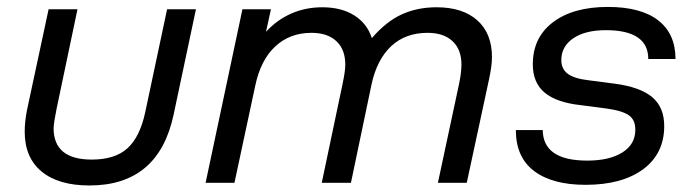

<svg xmlns="http://www.w3.org/2000/svg" viewBox="-20 -538 2034 565"><path d="M52.7 -150.4Q52.7 -180.7 59.6 -214.8L123 -510.7H208L146.5 -217.8Q138.7 -179.7 137.7 -161.1Q137.7 -68.4 250 -68.4Q318.4 -68.4 355 -101.6Q391.6 -134.8 407.2 -207L471.7 -510.7H556.6L491.2 -202.1Q447.3 7.8 243.2 7.8Q152.3 7.8 102.5 -33.2Q52.7 -74.2 52.7 -150.4Z M693.4 -510.7H777.3L762.7 -444.3Q794.9 -479.5 836.9 -498Q878.9 -516.6 928.7 -516.6Q984.4 -516.6 1022.5 -492.7Q1060.5 -468.8 1074.2 -425.8Q1116.2 -474.6 1162.1 -495.6Q1208 -516.6 1264.6 -516.6Q1341.8 -516.6 1384.8 -478Q1427.7 -439.5 1427.7 -370.1Q1427.7 -343.8 1418.9 -303.7L1353.5 0H1268.6L1331.1 -292Q1337.9 -325.2 1337.9 -347.7Q1337.9 -392.6 1311.5 -417Q1285.2 -441.4 1238.3 -441.4Q1172.9 -441.4 1130.9 -401.9Q1088.9 -362.3 1073.2 -289.1L1012.7 0H926.8L988.3 -292Q996.1 -329.1 996.1 -347.7Q996.1 -392.6 969.7 -417Q943.4 -441.4 896.5 -441.4Q833 -441.4 790 -401.4Q747.1 -361.3 731.4 -287.1L669.9 0H585Z M1498 -155.3H1577.1Q1578.1 -65.4 1708 -65.4Q1773.4 -65.4 1811.5 -89.4Q1849.6 -113.3 1849.6 -156.2Q1849.6 -186.5 1829.1 -199.7Q1808.6 -212.9 1763.7 -218.8L1689.5 -228.5Q1617.2 -236.3 1582.5 -265.6Q1547.9 -294.9 1547.9 -348.6Q1547.9 -427.7 1607.4 -472.7Q1667 -517.6 1768.6 -517.6Q1866.2 -517.6 1917 -478Q1967.8 -438.5 1967.8 -364.3H1887.7Q1887.7 -449.2 1762.7 -449.2Q1702.1 -449.2 1667 -425.3Q1631.8 -401.4 1631.8 -361.3Q1631.8 -335 1650.9 -320.8Q1669.9 -306.6 1711.9 -301.8L1787.1 -292Q1863.3 -282.2 1898.9 -252.4Q1934.6 -222.7 1934.6 -167Q1934.6 -85.9 1872.6 -40Q1810.5 5.9 1703.1 5.9Q1605.5 5.9 1551.8 -34.7Q1498 -75.2 1498 -155.3Z"/></svg>

Font: Dinish Expanded
Style: Italic
Weight: 400
Width: 7
Italic angle: -12°
Designer: Charles Nix
Foundry: Playbeing
Version: Version 2.005; ttfautohint (v1.8.3)